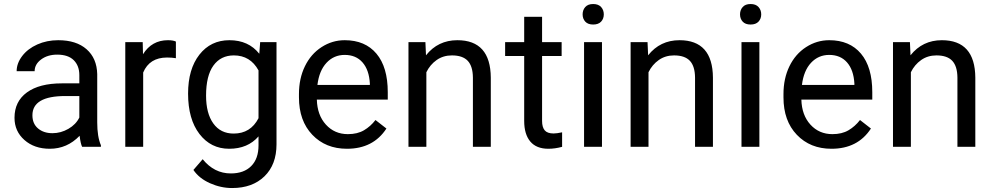

<svg xmlns="http://www.w3.org/2000/svg" viewBox="-20 -741 5010 969"><path d="M394.5 0Q386.7 -15.6 381.8 -55.7Q318.8 9.8 231.4 9.8Q153.3 9.8 103.3 -34.4Q53.2 -78.6 53.2 -146.5Q53.2 -229 116 -274.7Q178.7 -320.3 292.5 -320.3H380.4V-361.8Q380.4 -409.2 352.1 -437.3Q323.7 -465.3 268.6 -465.3Q220.2 -465.3 187.5 -440.9Q154.8 -416.5 154.8 -381.8H64Q64 -421.4 92 -458.3Q120.1 -495.1 168.2 -516.6Q216.3 -538.1 273.9 -538.1Q365.2 -538.1 417 -492.4Q468.8 -446.8 470.7 -366.7V-123.5Q470.7 -50.8 489.3 -7.8V0ZM244.6 -68.8Q287.1 -68.8 325.2 -90.8Q363.3 -112.8 380.4 -147.9V-256.3H309.6Q143.6 -256.3 143.6 -159.2Q143.6 -116.7 171.9 -92.8Q200.2 -68.8 244.6 -68.8Z M867.7 -447.3Q847.2 -450.7 823.2 -450.7Q734.4 -450.7 702.6 -375V0H612.3V-528.3H700.2L701.7 -467.3Q746.1 -538.1 827.6 -538.1Q854 -538.1 867.7 -531.2Z M929.2 -268.6Q929.2 -392.1 986.3 -465.1Q1043.5 -538.1 1137.7 -538.1Q1234.4 -538.1 1288.6 -469.7L1293 -528.3H1375.5V-12.7Q1375.5 89.8 1314.7 148.9Q1253.9 208 1151.4 208Q1094.2 208 1039.6 183.6Q984.9 159.2 956.1 116.7L1002.9 62.5Q1061 134.3 1145 134.3Q1210.9 134.3 1247.8 97.2Q1284.7 60.1 1284.7 -7.3V-52.7Q1230.5 9.8 1136.7 9.8Q1043.9 9.8 986.6 -64.9Q929.2 -139.6 929.2 -268.6ZM1020 -258.3Q1020 -168.9 1056.6 -117.9Q1093.3 -66.9 1159.2 -66.9Q1244.6 -66.9 1284.7 -144.5V-385.7Q1243.2 -461.4 1160.2 -461.4Q1094.2 -461.4 1057.1 -410.2Q1020 -358.9 1020 -258.3Z M1731 9.8Q1623.5 9.8 1556.2 -60.8Q1488.8 -131.3 1488.8 -249.5V-266.1Q1488.8 -344.7 1518.8 -406.5Q1548.8 -468.3 1602.8 -503.2Q1656.7 -538.1 1719.7 -538.1Q1822.8 -538.1 1879.9 -470.2Q1937 -402.3 1937 -275.9V-238.3H1579.1Q1581.1 -160.2 1624.8 -112.1Q1668.5 -64 1735.8 -64Q1783.7 -64 1816.9 -83.5Q1850.1 -103 1875 -135.3L1930.2 -92.3Q1863.8 9.8 1731 9.8ZM1719.7 -463.9Q1665 -463.9 1627.9 -424.1Q1590.8 -384.3 1582 -312.5H1846.7V-319.3Q1842.8 -388.2 1809.6 -426Q1776.4 -463.9 1719.7 -463.9Z M2127 -528.3 2129.9 -461.9Q2190.4 -538.1 2288.1 -538.1Q2455.6 -538.1 2457 -349.1V0H2366.7V-349.6Q2366.2 -406.7 2340.6 -434.1Q2314.9 -461.4 2260.7 -461.4Q2216.8 -461.4 2183.6 -438Q2150.4 -414.6 2131.8 -376.5V0H2041.5V-528.3Z M2715.8 -656.2V-528.3H2814.5V-458.5H2715.8V-130.9Q2715.8 -99.1 2729 -83.3Q2742.2 -67.4 2773.9 -67.4Q2789.6 -67.4 2816.9 -73.2V0Q2781.2 9.8 2747.6 9.8Q2687 9.8 2656.2 -26.9Q2625.5 -63.5 2625.5 -130.9V-458.5H2529.3V-528.3H2625.5V-656.2Z M3018.1 0H2927.7V-528.3H3018.1ZM2920.4 -668.5Q2920.4 -690.4 2933.8 -705.6Q2947.3 -720.7 2973.6 -720.7Q3000 -720.7 3013.7 -705.6Q3027.3 -690.4 3027.3 -668.5Q3027.3 -646.5 3013.7 -631.8Q3000 -617.2 2973.6 -617.2Q2947.3 -617.2 2933.8 -631.8Q2920.4 -646.5 2920.4 -668.5Z M3248 -528.3 3251 -461.9Q3311.5 -538.1 3409.2 -538.1Q3576.7 -538.1 3578.1 -349.1V0H3487.8V-349.6Q3487.3 -406.7 3461.7 -434.1Q3436 -461.4 3381.8 -461.4Q3337.9 -461.4 3304.7 -438Q3271.5 -414.6 3252.9 -376.5V0H3162.6V-528.3Z M3812.5 0H3722.2V-528.3H3812.5ZM3714.8 -668.5Q3714.8 -690.4 3728.3 -705.6Q3741.7 -720.7 3768.1 -720.7Q3794.4 -720.7 3808.1 -705.6Q3821.8 -690.4 3821.8 -668.5Q3821.8 -646.5 3808.1 -631.8Q3794.4 -617.2 3768.1 -617.2Q3741.7 -617.2 3728.3 -631.8Q3714.8 -646.5 3714.8 -668.5Z M4176.3 9.8Q4068.8 9.8 4001.5 -60.8Q3934.1 -131.3 3934.1 -249.5V-266.1Q3934.1 -344.7 3964.1 -406.5Q3994.1 -468.3 4048.1 -503.2Q4102.1 -538.1 4165 -538.1Q4268.1 -538.1 4325.2 -470.2Q4382.3 -402.3 4382.3 -275.9V-238.3H4024.4Q4026.4 -160.2 4070.1 -112.1Q4113.8 -64 4181.2 -64Q4229 -64 4262.2 -83.5Q4295.4 -103 4320.3 -135.3L4375.5 -92.3Q4309.1 9.8 4176.3 9.8ZM4165 -463.9Q4110.4 -463.9 4073.2 -424.1Q4036.1 -384.3 4027.3 -312.5H4292V-319.3Q4288.1 -388.2 4254.9 -426Q4221.7 -463.9 4165 -463.9Z M4572.3 -528.3 4575.2 -461.9Q4635.7 -538.1 4733.4 -538.1Q4900.9 -538.1 4902.3 -349.1V0H4812V-349.6Q4811.5 -406.7 4785.9 -434.1Q4760.3 -461.4 4706.1 -461.4Q4662.1 -461.4 4628.9 -438Q4595.7 -414.6 4577.1 -376.5V0H4486.8V-528.3Z"/></svg>

Font: Roboto
Style: Regular
Weight: 400
Designer: Google
Version: Version 2.001047; 2015